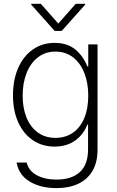

<svg xmlns="http://www.w3.org/2000/svg" viewBox="-20 -759 601 989"><path d="M65.4 78.1H117.2Q127.9 121.1 169.4 143.6Q210.9 166 271.5 166Q349.1 166 391.4 127.2Q433.6 88.4 433.6 10.7V-117.2H429.7Q410.6 -66.9 367.4 -35.4Q324.2 -3.9 260.7 -3.9Q198.2 -3.9 149.7 -36.4Q101.1 -68.8 74 -128.7Q46.9 -188.5 46.9 -267.6Q46.9 -347.2 73.5 -408.4Q100.1 -469.7 148.9 -503.9Q197.8 -538.1 261.7 -538.1Q326.2 -538.1 367.7 -504.2Q409.2 -470.2 429.7 -417H434.6V-530.3H482.4V12.7Q482.4 77.6 456.1 121.8Q429.7 166 382.3 188Q335 210 271.5 210Q189 210 132.8 176Q76.7 142.1 65.4 78.1ZM434.6 -266.6Q434.6 -332 414.3 -383.3Q394 -434.6 356 -463.9Q317.9 -493.2 265.6 -493.2Q213.4 -493.2 175 -463.4Q136.7 -433.6 116.7 -382.1Q96.7 -330.6 96.7 -266.6Q96.7 -202.1 116.9 -152.8Q137.2 -103.5 175.3 -76.2Q213.4 -48.8 265.6 -48.8Q317.4 -48.8 355.5 -75.2Q393.6 -101.6 414.1 -150.6Q434.6 -199.7 434.6 -266.6ZM280.3 -637.7 370.1 -739.3H418.9V-735.4L297.9 -599.6H261.7L140.6 -735.4V-739.3H190.4Z"/></svg>

Font: Pretendard ExtraLight
Style: Regular
Weight: 200
Designer: Base glyphs from Inter by Rasmus Andersson; Hangeul glyphs from Noto Sans CJK(Source Han Sans) by Jang Soo-young and Kan
Foundry: Kil Hyung-jin
Version: Version 1.309